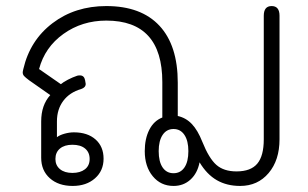

<svg xmlns="http://www.w3.org/2000/svg" viewBox="-20 -604 1018 634"><path d="M116 -83V-203Q116 -257 146 -290L76 -339Q64 -348 59.5 -353Q55 -358 55 -365Q55 -368 57 -376Q79 -471 153.5 -527.5Q228 -584 331 -584Q446 -584 506.5 -519Q567 -454 567 -331V-221Q594 -215 613.5 -194.5Q633 -174 648 -136Q670 -81 694.5 -59.5Q719 -38 761 -38Q808 -38 829.5 -63.5Q851 -89 851 -144V-552Q851 -584 877 -584Q903 -584 903 -552V-144Q903 -75 867 -32.5Q831 10 773 10Q729 10 696 -9Q663 -28 639 -68Q632 -32 609 -11Q586 10 553 10Q511 10 484.5 -22Q458 -54 458 -105Q458 -146 473 -175.5Q488 -205 516 -216V-333Q516 -536 331 -536Q251 -536 189.5 -492Q128 -448 109 -376L181 -326Q189 -333 204.5 -341Q220 -349 235 -354Q238 -355 244 -355Q258 -355 261 -339Q263 -329 263 -327Q263 -315 248 -310Q210 -299 189 -271Q168 -243 168 -203V-151Q177 -158 193 -162.5Q209 -167 224 -167Q269 -167 295.5 -143.5Q322 -120 322 -80Q322 -40 293.5 -15Q265 10 220 10Q173 10 144.5 -15.5Q116 -41 116 -83ZM602 -105Q602 -139 589 -158.5Q576 -178 553 -178Q530 -178 517 -158.5Q504 -139 504 -105Q504 -70 517 -51Q530 -32 553 -32Q576 -32 589 -51Q602 -70 602 -105ZM276 -79Q276 -101 261 -113.5Q246 -126 219 -126Q193 -126 178 -113.5Q163 -101 163 -79Q163 -58 178 -45.5Q193 -33 219 -33Q245 -33 260.5 -45Q276 -57 276 -79Z"/></svg>

Font: Kodchasan ExtraLight
Style: Regular
Weight: 275
Version: Version 1.000; ttfautohint (v1.6)